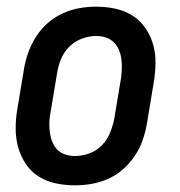

<svg xmlns="http://www.w3.org/2000/svg" viewBox="-20 -548 540 576"><path d="M205 8Q175 8 147 2Q119 -4 96 -18.5Q73 -33 57.5 -56Q42 -79 34.5 -106Q27 -133 27 -162.5Q27 -192 32 -221L52 -341Q56 -366 65 -391Q74 -416 88.5 -438.5Q103 -461 123.5 -479Q144 -497 168.5 -508Q193 -519 218 -523.5Q243 -528 268 -528Q298 -528 326 -522Q354 -516 377 -501.5Q400 -487 416 -464Q432 -441 439.5 -414Q447 -387 446.5 -357.5Q446 -328 441 -299L421 -179Q417 -154 408.5 -129Q400 -104 385 -81.5Q370 -59 350 -41Q330 -23 305.5 -12Q281 -1 255.5 3.5Q230 8 205 8ZM205 -80Q227 -80 248.5 -88Q270 -96 286 -112.5Q302 -129 310.5 -150.5Q319 -172 323 -193L343 -313Q345 -328 345.5 -343Q346 -358 344 -372Q342 -386 336.5 -399Q331 -412 321 -421.5Q311 -431 297.5 -435.5Q284 -440 269 -440Q247 -440 225.5 -432Q204 -424 187.5 -407.5Q171 -391 162.5 -369.5Q154 -348 151 -327L131 -207Q128 -192 128 -177Q128 -162 130 -148Q132 -134 137.5 -121Q143 -108 152.5 -98.5Q162 -89 176 -84.5Q190 -80 205 -80Z"/></svg>

Font: Iosevka Semibold
Style: Italic
Weight: 600
Italic angle: -9°
Monospace: yes
Designer: Belleve Invis
Foundry: Belleve Invis
Version: Version 32.5.0; ttfautohint (v1.8.4)